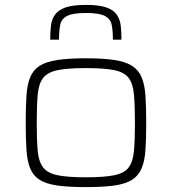

<svg xmlns="http://www.w3.org/2000/svg" viewBox="-20 -756 701 784"><path d="M331 8Q260 8 214 1.5Q168 -5 141.5 -22Q115 -39 103 -69Q91 -99 88 -144.5Q85 -190 85 -254Q85 -319 88 -364.5Q91 -410 103 -440Q115 -470 141.5 -487Q168 -504 214 -511Q260 -518 331 -518Q401 -518 447 -511Q493 -504 519.5 -487Q546 -470 558.5 -440Q571 -410 574 -364.5Q577 -319 577 -254Q577 -190 574 -144.5Q571 -99 558.5 -69Q546 -39 519.5 -22Q493 -5 447 1.5Q401 8 331 8ZM330 -32Q405 -32 446.5 -40.5Q488 -49 505.5 -72.5Q523 -96 527 -139.5Q531 -183 531 -254Q531 -325 527 -369.5Q523 -414 505.5 -437.5Q488 -461 447 -469.5Q406 -478 330 -478Q256 -478 215 -469.5Q174 -461 156 -437.5Q138 -414 134 -369.5Q130 -325 130 -254Q130 -183 134 -139.5Q138 -96 156 -72.5Q174 -49 215 -40.5Q256 -32 330 -32ZM331 -736Q385 -736 414.5 -725.5Q444 -715 457 -696Q470 -677 473 -651Q476 -625 476 -594H441Q441 -631 436 -655Q431 -679 408 -691Q385 -703 331 -703Q277 -703 254 -691Q231 -679 226 -655Q221 -631 221 -594H185Q185 -625 188 -651Q191 -677 204.5 -696Q218 -715 247.5 -725.5Q277 -736 331 -736Z"/></svg>

Font: Saira Expanded ExtraLight
Style: Regular
Weight: 250
Width: 7
Designer: Hector Gatti with collaboration of the Omnibus-Type team
Foundry: Omnibus-Type
Version: Version 1.101